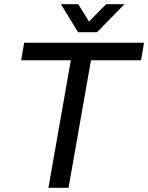

<svg xmlns="http://www.w3.org/2000/svg" viewBox="-20 -888 701 908"><path d="M568.8 -868.2 439 -735.8H349.1L268.1 -868.2H350.1L400.9 -786.1L481.9 -868.2ZM209 0 314.9 -603H80.1L94.2 -686H661.1L647 -603H410.2L304.2 0Z"/></svg>

Font: Archivo
Style: Italic
Weight: 400
Italic angle: -10°
Designer: Hector Gatti
Foundry: Omnibus-Type
Version: Version 2.001